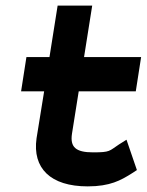

<svg xmlns="http://www.w3.org/2000/svg" viewBox="-20 -652 522 683"><path d="M55 -327H137L110 -160C95 -54 159 11 292 11C372 11 410 -11 447 -34L467 -47L430 -155L403 -138C368 -115 373 -110 311 -110C249 -110 229 -129 236 -176L260 -327H463L482 -449H279L308 -632H185L156 -449H74Z"/></svg>

Font: Charger Pro
Style: UltraExtObl
Weight: 900
Designer: Jasper
Foundry: Cannot Into Space Fonts
Version: Version 1.09